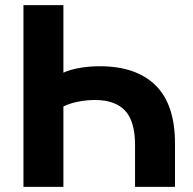

<svg xmlns="http://www.w3.org/2000/svg" viewBox="-20 -725 748 745"><path d="M71 0V-705H226V-443Q251 -455 289.5 -461.5Q328 -468 367 -468Q508 -468 583.5 -394Q659 -320 659 -168V0H504V-162Q504 -255 465 -296Q426 -337 349 -337Q318 -337 285.5 -331Q253 -325 226 -312V0Z"/></svg>

Font: Nunito Sans ExtraBold
Style: Regular
Weight: 800
Designer: Vernon Adams
Foundry: Vernon Adams
Version: Version 3.101; ttfautohint (v1.8.4.7-5d5b);gftools[0.9.27]